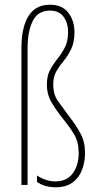

<svg xmlns="http://www.w3.org/2000/svg" viewBox="-20 -785 415 815"><path d="M296 -649Q296 -606 282.5 -577.5Q269 -549 251 -527.5Q233 -506 219.5 -483Q206 -460 206 -427Q206 -384 226 -356Q246 -328 272 -293Q304 -252 322.5 -217Q341 -182 341 -135Q341 -97 328 -63.5Q315 -30 287.5 -10Q260 10 216 10Q195 10 174 4.5Q153 -1 137 -13V-40Q175 -15 216 -15Q264 -15 289 -49.5Q314 -84 314 -135Q314 -182 295 -214Q276 -246 248 -280Q220 -315 199.5 -349Q179 -383 179 -427Q179 -463 192.5 -488Q206 -513 224 -535.5Q242 -558 255.5 -584Q269 -610 269 -649Q269 -687 250 -713.5Q231 -740 192 -740Q141 -740 119 -696Q97 -652 97 -578V0H71V-581Q71 -669 101 -717Q131 -765 192 -765Q244 -765 270 -731Q296 -697 296 -649Z"/></svg>

Font: Noto Sans Lao UI ExtCond Thin
Style: Regular
Weight: 100
Width: 2
Designer: Monotype Design Team
Foundry: Monotype Imaging Inc.
Version: Version 2.000; ttfautohint (v1.8.4.7-5d5b)